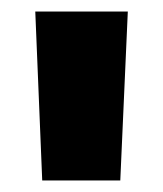

<svg xmlns="http://www.w3.org/2000/svg" viewBox="-20 -720 282 332"><path d="M53 -408 41 -700H201L188 -408Z"/></svg>

Font: Montserrat Thin ExtraBold
Style: Regular
Weight: 800
Version: Version 9.000